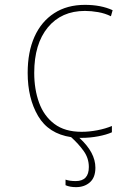

<svg xmlns="http://www.w3.org/2000/svg" viewBox="-20 -558 570 791"><path d="M315 10Q311 10 307 10Q373 70 373 133Q373 173 350.5 193Q328 213 293 213Q268 213 250 205V182Q267 188 292 188Q346 188 346 130Q346 94 325 64.5Q304 35 273 7Q180 -7 137 -80Q94 -153 94 -258Q94 -344 122 -406.5Q150 -469 203 -503.5Q256 -538 330 -538Q396 -538 444 -516L437 -491Q413 -503 384.5 -508Q356 -513 330 -513Q233 -513 177 -445Q121 -377 121 -258Q121 -190 141 -135Q161 -80 204 -47.5Q247 -15 316 -15Q348 -15 381.5 -21.5Q415 -28 441 -39V-13Q419 -3 385 3.5Q351 10 315 10Z"/></svg>

Font: Noto Sans Mono Condensed Thin
Style: Regular
Weight: 100
Width: 3
Designer: Monotype Design Team
Foundry: Monotype Imaging Inc.
Version: Version 2.014; ttfautohint (v1.8.4.7-5d5b)